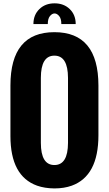

<svg xmlns="http://www.w3.org/2000/svg" viewBox="-20 -1084 636 1122"><path d="M377.4 -628.9Q377 -758.8 297.9 -758.8Q218.8 -758.8 218.8 -628.9V-249Q218.8 -119.6 297.9 -119.6Q377 -119.6 377.4 -249ZM41 -289.1V-584.5Q41 -896 297.9 -896Q554.7 -896 555.2 -584.5V-293.5Q555.2 -55.7 399.4 1Q354.5 17.1 297.9 17.1Q241.2 16.6 196.8 1Q41 -54.7 41 -289.1ZM259.3 -943.4H175.3Q175.3 -997.1 210 -1030.8Q244.6 -1064.5 298.8 -1064.5Q353 -1064.5 387.7 -1030.8Q422.4 -997.1 422.4 -943.4H338.4Q338.4 -975.1 325.7 -990.2Q313 -1005.4 298.8 -1005.4Q284.7 -1005.4 272 -990.2Q259.3 -975.1 259.3 -943.4Z"/></svg>

Font: Oswald-Bold
Style: Bold
Weight: 700
Designer: vernon adams
Foundry: vernon adams
Version: Version 2.002; ttfautohint (v0.92.18-e454-dirty) -l 8 -r 50 